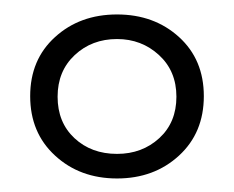

<svg xmlns="http://www.w3.org/2000/svg" viewBox="-20 -668 330 271"><path d="M145.2 -416.1Q92.7 -416.1 57.7 -448.4Q22.6 -480.6 22.6 -532.3Q22.6 -583.9 57.7 -615.7Q92.7 -647.6 145.2 -647.6Q197.6 -647.6 232.7 -615.7Q267.7 -583.9 267.7 -532.3Q267.7 -480.6 232.7 -448.4Q197.6 -416.1 145.2 -416.1ZM145.2 -450.8Q180.6 -450.8 204.8 -473Q229 -495.2 229 -531.5Q229 -567.7 204.4 -590.3Q179.8 -612.9 145.2 -612.9Q109.7 -612.9 85.5 -590.3Q61.3 -567.7 61.3 -531.5Q61.3 -495.2 85.1 -473Q108.9 -450.8 145.2 -450.8Z"/></svg>

Font: Playfair 9pt Black
Style: Regular
Weight: 900
Designer: Claus Eggers Sørensen
Foundry: Claus Eggers Sørensen
Version: Version 2.203